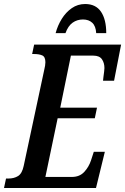

<svg xmlns="http://www.w3.org/2000/svg" viewBox="-38 -936 623 956"><path d="M-18 0 -8 -47H3Q32 -47 52 -59.5Q72 -72 80 -110L182 -587Q188 -611 188 -626Q188 -653 172.5 -660Q157 -667 132 -667H122L132 -714H565L530 -534H475Q475 -539 477 -552.5Q479 -566 480.5 -579.5Q482 -593 482 -597Q482 -623 469.5 -641Q457 -659 427 -659H315L262 -400H445L434 -347H249L188 -55H320Q358 -55 381 -79.5Q404 -104 415 -137L429 -180H484L440 0ZM239 -771Q249 -809 269.5 -842Q290 -875 319.5 -895.5Q349 -916 386 -916Q439 -916 465 -877.5Q491 -839 491 -771H441Q439 -806 421.5 -822.5Q404 -839 375 -839Q346 -839 323.5 -823Q301 -807 288 -771Z"/></svg>

Font: Noto Serif ExtraCondensed SemiBold
Style: Italic
Weight: 600
Width: 2
Italic angle: -12°
Designer: Monotype Design Team
Foundry: Monotype Imaging Inc.
Version: Version 2.013